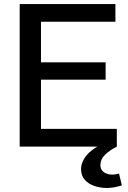

<svg xmlns="http://www.w3.org/2000/svg" viewBox="-20 -723 631 947"><path d="M77.1 0V-703.1H549.3V-615.7H182.1V-415.5H501V-330.1H182.1V-87.4H556.2V0ZM506.3 204.1Q474.1 204.1 445.1 194.1Q416 184.1 397.9 163.6Q379.9 143.1 379.9 111.3Q379.9 78.1 404.3 46.4Q428.7 14.6 482.9 -12.2H510.7V0H556.6Q520.5 18.1 497.8 40.5Q475.1 63 475.1 91.8Q475.1 113.8 491.9 126Q508.8 138.2 532.7 138.2Q551.8 138.2 566.9 132.8L581.1 191.4Q559.1 198.2 541.3 201.2Q523.4 204.1 506.3 204.1Z"/></svg>

Font: Schibsted Grotesk Medium
Style: Regular
Weight: 500
Designer: Bakken & Baeck AS, Henrik Kongsvoll
Foundry: Schibsted ASA
Version: Version 1.100;gftools[0.9.25]